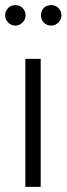

<svg xmlns="http://www.w3.org/2000/svg" viewBox="-20 -730 260 750"><path d="M79 0H139V-500H79ZM40 -710Q23 -710 12 -699Q0 -687 0 -670Q0 -654 12 -642Q24 -630 40 -630Q56 -630 68 -642Q80 -654 80 -670Q80 -687 68 -699Q57 -710 40 -710ZM180 -710Q162 -710 151 -699Q140 -688 140 -670Q140 -653 151 -642Q163 -630 180 -630Q196 -630 208 -642Q220 -654 220 -670Q220 -687 208 -699Q197 -710 180 -710Z"/></svg>

Font: Unageo
Style: Light
Weight: 300
Designer: Richard Sepsi
Foundry: Richard Sepsi
Version: Version 2.000